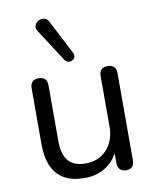

<svg xmlns="http://www.w3.org/2000/svg" viewBox="-86 -832 733 907"><g transform="rotate(-10 280.5 -378.5)"><path d="M248 9Q189 9 150.5 -12.5Q112 -34 92.5 -77Q73 -120 73 -184V-452Q73 -473 83.5 -483Q94 -493 113 -493Q133 -493 143.5 -483Q154 -473 154 -452V-185Q154 -121 180.5 -89.5Q207 -58 264 -58Q326 -58 365 -100Q404 -142 404 -210V-452Q404 -473 414.5 -483Q425 -493 445 -493Q464 -493 474.5 -483Q485 -473 485 -452V-35Q485 7 446 7Q427 7 416.5 -4Q406 -15 406 -35V-126L419 -112Q399 -53 353.5 -22Q308 9 248 9ZM249 -557 148 -713Q140 -725 142 -736Q144 -747 152 -755Q160 -763 171 -765.5Q182 -768 193 -764Q204 -760 211 -746L295 -583Q301 -571 297.5 -562Q294 -553 284.5 -548.5Q275 -544 265.5 -545.5Q256 -547 249 -557Z"/></g></svg>

Font: Nunito ExtraLight
Style: Regular
Weight: 400
Version: Version 3.602